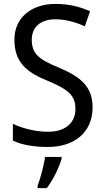

<svg xmlns="http://www.w3.org/2000/svg" viewBox="-20 -744 539 985"><path d="M455 -193C455 -298 396 -349 282 -397C178 -440 143 -468 143 -541C143 -602 185 -645 264 -645C317 -645 369 -630 415 -609L442 -686C395 -708 335 -724 265 -724C140 -724 53 -652 54 -540C54 -428 112 -375 221 -331C332 -285 367 -254 367 -185C367 -116 318 -68 226 -68C162 -68 93 -86 46 -109V-23C90 -1 153 10 225 10C365 10 455 -68 455 -193ZM296 70V61H211C206 103 186 175 173 209V221H220C253 179 285 111 296 70Z"/></svg>

Font: Noto Sans Bengali SemiCondensed
Style: Regular
Weight: 400
Width: 4
Designer: Jelle Bosma - Monotype Design Team
Foundry: Monotype Imaging Inc.
Version: Version 2.003